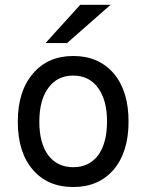

<svg xmlns="http://www.w3.org/2000/svg" viewBox="-20 -752 598 784"><path d="M166 -576.2Q201.2 -615.2 307.6 -732.4Q338.9 -732.4 431.6 -732.4Q387.7 -693.4 253.9 -576.2Q232.4 -576.2 166 -576.2ZM279.3 11.7Q174.8 11.7 114.3 -58.6Q52.7 -129.9 52.7 -254.9Q52.7 -379.9 114.3 -451.2Q174.8 -523.4 279.3 -523.4Q382.8 -523.4 444.3 -452.1Q504.9 -380.9 504.9 -255.9Q504.9 -130.9 444.3 -59.6Q382.8 11.7 279.3 11.7ZM279.3 -69.3Q343.8 -69.3 380.9 -118.2Q417 -168 417 -255.9Q417 -342.8 380.9 -392.6Q343.8 -443.4 279.3 -443.4Q213.9 -443.4 177.7 -393.6Q140.6 -343.8 140.6 -254.9Q140.6 -168 176.8 -118.2Q213.9 -69.3 279.3 -69.3Z"/></svg>

Font: Overpass
Style: Regular
Weight: 400
Designer: Delve Withrington, Thomas Jockin
Version: Version 3.000;DELV;Overpass; ttfautohint (v1.5)